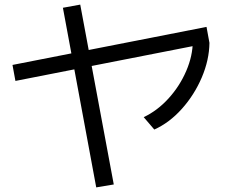

<svg xmlns="http://www.w3.org/2000/svg" viewBox="-20 -771 978 833"><path d="M34.2 -489.3 876 -654.3 888.7 -585 46.9 -419.9ZM252.9 -737.3 328.1 -751 473.6 29.3 397.5 42ZM816.4 -592.8 888.7 -585Q887.7 -510.7 855.5 -435.1Q823.2 -359.4 769 -298.8Q714.8 -238.3 649.4 -209L603.5 -262.7Q663.1 -291 711.4 -344.2Q759.8 -397.5 788.1 -463.4Q816.4 -529.3 816.4 -592.8Z"/></svg>

Font: WEMIX Pretendard Variable
Style: Regular
Weight: 400
Designer: Base glyphs from Inter by Rasmus Andersson; Hangeul glyphs from Noto Sans CJK(Source Han Sans) by Jang Soo-young and Kan
Foundry: Kil Hyung-jin
Version: Version 1.000;Glyphs 3.2 (3208)